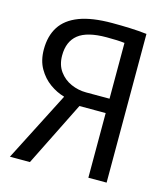

<svg xmlns="http://www.w3.org/2000/svg" viewBox="-109 -816 786 902"><g transform="rotate(15 283.5 -365.5)"><path d="M23.3 0 195.6 -336.6V-338.6Q159.6 -348.5 125.3 -372.9Q91.1 -397.4 68.9 -436.2Q46.7 -475 46.7 -528.6Q46.7 -594.1 75.6 -639.1Q104.5 -684.2 165.8 -707.6Q227.2 -731 325.4 -731Q370 -731 411.9 -729.4Q453.7 -727.8 493.6 -723.2V0H404.8V-314.5H277.1L120.6 0ZM290.8 -384.4H404.8V-655.7Q386.3 -657.9 363.6 -658.7Q340.8 -659.5 317.2 -659.5Q222.8 -659.5 179.9 -625.3Q137.1 -591.1 137.1 -523.1Q137.1 -477.3 159.7 -446.3Q182.2 -415.3 217.3 -399.9Q252.4 -384.4 290.8 -384.4Z"/></g></svg>

Font: Murecho Thin
Style: Regular
Weight: 100
Designer: Neil Summerour
Foundry: Positype
Version: Version 1.010